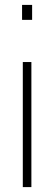

<svg xmlns="http://www.w3.org/2000/svg" viewBox="-20 -763 221 783"><path d="M70 -682V-743H111V-682ZM73 0V-510H108V0Z"/></svg>

Font: Saira Condensed Thin
Style: Regular
Weight: 250
Width: 3
Designer: Hector Gatti with collaboration of the Omnibus-Type team
Foundry: Omnibus-Type
Version: Version 1.101